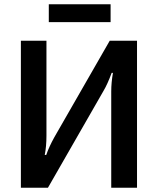

<svg xmlns="http://www.w3.org/2000/svg" viewBox="-20 -881 741 901"><path d="M499 -861V-777H209V-861ZM623 -690V0H502V-452Q502 -493 510 -539H504Q484 -485 466 -455L205 0H78V-690H198V-244Q198 -194 190 -154H197Q210 -192 235 -237L495 -690Z"/></svg>

Font: Exo 2 Semi Bold
Style: Regular
Weight: 600
Designer: Natanael Gama
Version: Version 1.001;PS 001.001;hotconv 1.0.88;makeotf.lib2.5.64775